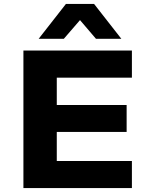

<svg xmlns="http://www.w3.org/2000/svg" viewBox="-20 -964 775 984"><path d="M100 0V-705H656V-566H271V-426H629V-288H271V-139H656V0ZM178 -765 318 -944H462L602 -765H472L390 -861L307 -765Z"/></svg>

Font: Nunito Sans 7pt SemiExpanded ExtraBold
Style: Regular
Weight: 800
Width: 6
Designer: Vernon Adams
Foundry: Vernon Adams
Version: Version 3.101;gftools[0.9.27]